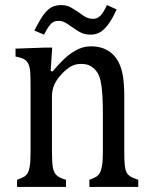

<svg xmlns="http://www.w3.org/2000/svg" viewBox="-20 -734 598 754"><path d="M523 0H331V-28Q350 -35 358 -40Q366 -45 371.5 -54Q377 -63 380.5 -82Q384 -101 384 -139V-288Q384 -328 382 -360.5Q380 -393 375.5 -414Q371 -435 364 -446.5Q357 -458 348 -466Q339 -474 327.5 -478.5Q316 -483 297 -483Q278 -483 261 -474.5Q244 -466 223.5 -444.5Q203 -423 193.5 -402Q184 -381 184 -353V-142Q184 -93 188 -74Q192 -55 203 -45Q214 -35 239 -28V0H47V-28Q66 -35 74.5 -40Q83 -45 88.5 -54Q94 -63 97 -81.5Q100 -100 100 -141V-387Q100 -424 99 -446Q98 -468 92 -481.5Q86 -495 74.5 -501.5Q63 -508 41 -512V-543L155 -547H185L179 -456L186 -453Q222 -495 244.5 -513.5Q267 -532 289.5 -542Q312 -552 337 -552Q364 -552 384.5 -544.5Q405 -537 421 -522.5Q437 -508 447.5 -486Q458 -464 463 -433.5Q468 -403 468 -356V-142Q468 -102 470 -84.5Q472 -67 476.5 -58Q481 -49 490.5 -42Q500 -35 523 -28ZM400 -714 438 -697Q420 -657 403 -635.5Q386 -614 370.5 -606Q355 -598 336 -598Q323 -598 313 -600.5Q303 -603 293.5 -608Q284 -613 264 -627Q251 -636 243.5 -641Q236 -646 227.5 -649Q219 -652 210 -652Q197 -652 188.5 -647Q180 -642 171.5 -630Q163 -618 153 -598L115 -614Q139 -661 153.5 -679.5Q168 -698 183.5 -706Q199 -714 220 -714Q232 -714 241.5 -711.5Q251 -709 259 -704.5Q267 -700 287 -687Q301 -677 309 -671.5Q317 -666 326 -663Q335 -660 346 -660Q362 -660 374 -672Q386 -684 400 -714Z"/></svg>

Font: Myanglish
Style: Regular
Weight: 400
Designer: KyawKyaw ( MaYenGone)
Foundry: TattooFont3D
Version: Version 1.003 December 13, 2014